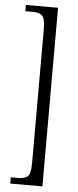

<svg xmlns="http://www.w3.org/2000/svg" viewBox="-60 -792 387 951"><g transform="rotate(5 133.5 -316.0)"><path d="M29 128V97H67Q99 97 113.5 83Q128 69 128 17V-649Q128 -701 113.5 -715Q99 -729 67 -729H29V-760H189V128Z"/></g></svg>

Font: Noto Serif Ethiopic ExtraCondensed Light
Style: Regular
Weight: 300
Width: 2
Designer: Monotype Design Team
Foundry: Monotype Imaging Inc.
Version: Version 2.102; ttfautohint (v1.8.4.7-5d5b)